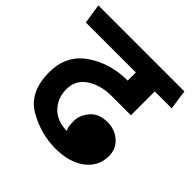

<svg xmlns="http://www.w3.org/2000/svg" viewBox="-189 -840 1018 1018"><g transform="rotate(45 319.5 -331.0)"><path d="M365 18Q253 18 154 -40Q55 -98 55 -245Q55 -373 152.5 -440.5Q250 -508 381 -508V-569H6L-11 -680H634L650 -569H523V-390H378Q297 -390 240 -352.5Q183 -315 183 -246Q183 -180 225.5 -135.5Q268 -91 343 -91Q334 -101 332 -117Q330 -133 330 -158Q330 -197 363 -237Q396 -277 462 -277Q516 -277 555 -243Q594 -209 594 -155Q594 -77 531 -29.5Q468 18 365 18Z"/></g></svg>

Font: Palanquin Dark
Style: Regular
Weight: 400
Designer: Pria Ravichandran
Version: Version 1.001